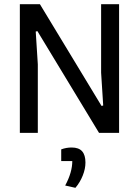

<svg xmlns="http://www.w3.org/2000/svg" viewBox="-20 -636 665 919"><path d="M75 -616H171L466 -129L474 -131L464 -288V-616H550V0H454L159 -487L151 -485L161 -328V0H75ZM292 252Q326 189 326 135H273V79Q297 70 323 70Q357 70 373 88Q389 106 389 142Q389 172 376 204.5Q363 237 341 263Z"/></svg>

Font: Athiti Medium
Style: Regular
Weight: 500
Designer: CadsonDemak Team
Foundry: CadsonDemak
Version: Version 1.032